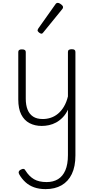

<svg xmlns="http://www.w3.org/2000/svg" viewBox="-20 -857 655 1334"><path d="M270 18Q222 18 185 -1.5Q148 -21 127.5 -61.5Q107 -102 107 -166V-496Q107 -505 113 -509.5Q119 -514 132 -514Q146 -514 152.5 -509.5Q159 -505 159 -496V-171Q159 -127 171.5 -95.5Q184 -64 210 -47Q236 -30 277 -30Q306 -30 333 -39Q360 -48 383 -67Q406 -86 424 -116Q442 -146 452 -187V-496Q452 -506 458.5 -510.5Q465 -515 479 -515Q492 -515 498 -510.5Q504 -506 504 -496V223Q504 300 479 352Q454 404 407.5 430.5Q361 457 297 457Q252 457 217 444.5Q182 432 156.5 408.5Q131 385 114 355Q108 345 110.5 336Q113 327 126 321Q137 315 144.5 316.5Q152 318 157 328Q182 368 216 388Q250 408 304 408Q350 408 383 388Q416 368 434 326.5Q452 285 452 220V-95Q437 -63 415.5 -41Q394 -19 370 -6Q346 7 320.5 12.5Q295 18 270 18ZM268 -623Q261 -623 251 -631Q241 -639 241 -647Q241 -649 242.5 -651.5Q244 -654 246 -659L365 -827Q368 -832 372 -834.5Q376 -837 382 -837Q388 -837 396.5 -832Q405 -827 411.5 -820.5Q418 -814 418 -808Q418 -803 417 -800.5Q416 -798 412 -793L281 -632Q275 -623 268 -623Z"/></svg>

Font: Playwrite US Modern ExtraLight
Style: Regular
Weight: 250
Designer: Veronika Burian, José Scaglione
Foundry: TypeTogether
Version: Version 1.003